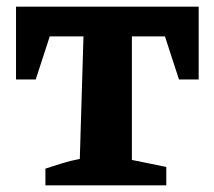

<svg xmlns="http://www.w3.org/2000/svg" viewBox="-20 -555 641 575"><path d="M575 -535V-317H516L474 -446H375V-76L478 -55V0H116V-50Q140 -58 166 -66Q192 -74 219 -79L230 -446H129L87 -317H28V-535Z"/></svg>

Font: Piazzolla SC
Style: Bold
Weight: 700
Designer: Juan Pablo del Peral
Foundry: Huerta Tipografica
Version: Version 1.330